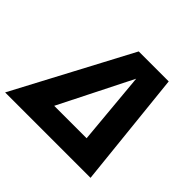

<svg xmlns="http://www.w3.org/2000/svg" viewBox="-236 -882 1073 1073"><g transform="rotate(45 301.0 -345.0)"><path d="M-73 0 293 -690H450L103 0ZM52 0 82 -141H500L470 0ZM443 0 380 -690H530L602 0Z"/></g></svg>

Font: Radio Canada Big
Style: Bold Italic
Weight: 700
Italic angle: -12°
Designer: Étienne Aubert Bonn
Foundry: Coppers and Brasses
Version: Version 1.001